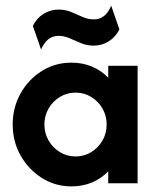

<svg xmlns="http://www.w3.org/2000/svg" viewBox="-20 -650 554 681"><path d="M233.3 11.1Q175.7 11.1 128.5 -18.8Q81.2 -48.6 53.1 -98.3Q25 -147.9 25 -208.3Q25 -268.8 53.1 -318.8Q81.2 -368.8 128.5 -398.3Q175.7 -427.8 233.3 -427.8Q273.6 -427.8 306.9 -413.5Q340.3 -399.3 363.9 -374.3V-416.7H468.1V0H363.9V-42.4Q340.3 -17.4 306.9 -3.1Q273.6 11.1 233.3 11.1ZM247.9 -95.1Q278.5 -95.1 303.5 -110.4Q328.5 -125.7 343.4 -151.4Q358.3 -177.1 358.3 -208.3Q358.3 -239.6 343.4 -265.3Q328.5 -291 303.5 -306.2Q278.5 -321.5 247.9 -321.5Q217.4 -321.5 192.4 -306.2Q167.4 -291 152.4 -265.3Q137.5 -239.6 137.5 -208.3Q137.5 -177.1 152.4 -151.4Q167.4 -125.7 192.4 -110.4Q217.4 -95.1 247.9 -95.1ZM125.7 -474.3 96.5 -558.3Q110.4 -586.1 134.7 -601Q159 -616 187.5 -616Q212.5 -616 233 -607.3Q253.5 -598.6 272.9 -589.9Q292.4 -581.2 312.5 -581.2Q334.7 -581.2 350 -594.1Q365.3 -606.9 374.3 -629.9L403.5 -545.8Q389.6 -518.1 365.3 -503.1Q341 -488.2 312.5 -488.2Q288.2 -488.2 267.4 -496.9Q246.5 -505.6 227.1 -514.2Q207.6 -522.9 187.5 -522.9Q166 -522.9 150.7 -510.1Q135.4 -497.2 125.7 -474.3Z"/></svg>

Font: co2trust
Style: Bold
Weight: 700
Designer: Kristian Moeller
Foundry: Dicotype
Version: Version 1.000